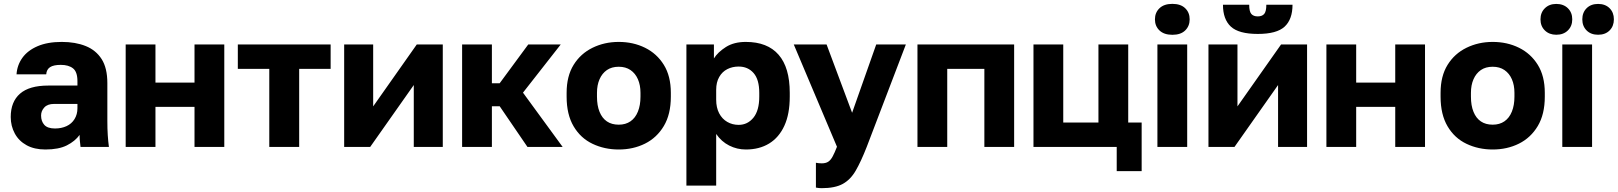

<svg xmlns="http://www.w3.org/2000/svg" viewBox="-20 -760 8367 993"><path d="M214.7 13.2Q157.8 13.2 117.7 -8.8Q77.5 -30.8 56.5 -69.6Q35.5 -108.3 35.5 -155Q35.5 -233.7 83.6 -275.6Q131.7 -317.5 230 -317.5H380.5V-340Q380.5 -388.3 357.7 -406.4Q334.8 -424.5 294.5 -424.5Q256.8 -424.5 238.8 -412.6Q220.8 -400.7 219 -375.5H65.5Q68.5 -423 95.8 -461.1Q123.2 -499.2 174.6 -521.2Q226 -543.2 299.5 -543.2Q370.2 -543.2 423.1 -521.9Q476 -500.7 505.6 -454.5Q535.2 -408.3 535.2 -330V-135Q535.2 -93 537.3 -61.5Q539.3 -30 543.3 0H396.5Q394.8 -17.3 393.2 -30.4Q391.7 -43.5 391.7 -62.2Q368.3 -29.7 325.9 -8.2Q283.5 13.2 214.7 13.2ZM264.5 -95.5Q297.8 -95.5 324.2 -107.7Q350.5 -119.8 365.5 -144.2Q380.5 -168.5 380.5 -200V-222.5H259.5Q226 -222.5 209.3 -204.4Q192.5 -186.3 192.5 -162.5Q192.5 -132.8 209.2 -114.2Q225.8 -95.5 264.5 -95.5Z M630 0V-530H784V-332.7H986V-530H1140V0H986V-207.3H784V0Z M1372.7 0V-403.7H1210V-530H1690V-403.7H1527.3V0Z M1760 0V-530H1910V-209.8L2135.5 -530H2270V0H2120V-320.2L1894.5 0Z M2370 0V-530H2524V-329.5H2564.3L2712 -530H2880L2684.8 -280.8L2890 0H2708L2564.3 -210.5H2524V0Z M3180 13.2Q3106.3 13.2 3044.6 -16.2Q2982.8 -45.5 2946.7 -106.6Q2910.5 -167.7 2910.5 -260V-280Q2910.5 -366.3 2946.7 -424.6Q2982.8 -482.8 3044.6 -513Q3106.3 -543.2 3180 -543.2Q3255 -543.2 3316.1 -513Q3377.2 -482.8 3413.3 -424.6Q3449.5 -366.3 3449.5 -280V-260Q3449.5 -169 3413.3 -108.4Q3377.2 -47.8 3316.1 -17.3Q3255 13.2 3180 13.2ZM3180 -115.2Q3215.8 -115.2 3240.9 -132.6Q3266 -150 3279.2 -182.9Q3292.5 -215.8 3292.5 -260V-280Q3292.5 -319.8 3279.2 -350.2Q3266 -380.5 3240.9 -397.7Q3215.8 -414.8 3180 -414.8Q3143.7 -414.8 3118.8 -397.7Q3094 -380.5 3080.8 -350.2Q3067.5 -319.8 3067.5 -280V-260Q3067.5 -214.2 3080.8 -181.6Q3094 -149 3118.8 -132.1Q3143.7 -115.2 3180 -115.2Z M3530 200V-530H3672.3V-457.8Q3692.5 -490.3 3734.2 -516.8Q3775.8 -543.2 3837.2 -543.2Q3949.2 -543.2 4006.8 -476.9Q4064.5 -410.7 4064.5 -280V-260Q4064.5 -170.3 4036.6 -109.6Q4008.7 -48.8 3957.9 -17.8Q3907.2 13.2 3837.2 13.2Q3791.7 13.2 3751.3 -7.3Q3710.8 -27.8 3684 -67.2V200ZM3800.2 -114.2Q3846.3 -114.2 3876.6 -151.3Q3906.8 -188.5 3906.8 -260V-280Q3906.8 -348.8 3877.4 -382.3Q3848 -415.8 3800.2 -415.8Q3768 -415.8 3741.7 -402.5Q3715.3 -389.2 3699.7 -361.9Q3684 -334.7 3684 -295.5V-244.5Q3684 -203.5 3699.3 -174.2Q3714.7 -144.8 3741.3 -129.5Q3767.8 -114.2 3800.2 -114.2Z M4229.8 213.2Q4214.8 213.2 4199.8 210.2V81.8Q4214.8 84.8 4229.8 84.8Q4250.2 84.8 4263.1 76.7Q4276 68.5 4286.3 49.3Q4296.7 30.2 4308.7 -1L4085.3 -530H4255L4387 -176.7L4511.7 -530H4665L4462.5 0Q4433 75.2 4405.8 122.3Q4378.5 169.5 4338.4 191.3Q4298.3 213.2 4229.8 213.2Z M4725 0V-530H5225V0H5071V-403.7H4879V0Z M5755.5 125V0H5325V-530H5479V-126.3H5661V-530H5815V-126.3H5884.5V125Z M5966 0V-530H6120V0ZM6043.5 -580Q6000.3 -580 5976.7 -602.5Q5953.2 -624.9 5953.2 -659.9Q5953.2 -694.8 5976.7 -717.4Q6000.2 -740 6043.2 -740Q6086.4 -740 6109.6 -717.5Q6132.8 -695.1 6132.8 -660.1Q6132.8 -625.2 6109.7 -602.6Q6086.6 -580 6043.5 -580Z M6230 0V-530H6380V-209.8L6605.5 -530H6740V0H6590V-320.2L6364.5 0ZM6485.1 -584.5Q6386.8 -584.5 6345.9 -622.3Q6305 -660.2 6305 -735.5H6440.7Q6440.7 -700.5 6451.8 -687.8Q6462.8 -675.2 6485 -675.2Q6507.2 -675.2 6518.2 -687.8Q6529.3 -700.5 6529.3 -735.5H6664.7Q6664.7 -660.2 6624 -622.3Q6583.3 -584.5 6485.1 -584.5Z M6840 0V-530H6994V-332.7H7196V-530H7350V0H7196V-207.3H6994V0Z M7700 13.2Q7626.3 13.2 7564.6 -16.2Q7502.8 -45.5 7466.7 -106.6Q7430.5 -167.7 7430.5 -260V-280Q7430.5 -366.3 7466.7 -424.6Q7502.8 -482.8 7564.6 -513Q7626.3 -543.2 7700 -543.2Q7775 -543.2 7836.1 -513Q7897.2 -482.8 7933.3 -424.6Q7969.5 -366.3 7969.5 -280V-260Q7969.5 -169 7933.3 -108.4Q7897.2 -47.8 7836.1 -17.3Q7775 13.2 7700 13.2ZM7700 -115.2Q7735.8 -115.2 7760.9 -132.6Q7786 -150 7799.2 -182.9Q7812.5 -215.8 7812.5 -260V-280Q7812.5 -319.8 7799.2 -350.2Q7786 -380.5 7760.9 -397.7Q7735.8 -414.8 7700 -414.8Q7663.7 -414.8 7638.8 -397.7Q7614 -380.5 7600.8 -350.2Q7587.5 -319.8 7587.5 -280V-260Q7587.5 -214.2 7600.8 -181.6Q7614 -149 7638.8 -132.1Q7663.7 -115.2 7700 -115.2Z M8060 0V-530H8214V0ZM8028.9 -580.3Q7992.7 -580.3 7969.9 -602.5Q7947.2 -624.7 7947.2 -659.9Q7947.2 -695.2 7969.9 -717.4Q7992.5 -739.7 8028.8 -739.7Q8066 -739.7 8088.8 -717.5Q8111.5 -695.3 8111.5 -660.1Q8111.5 -624.8 8088.8 -602.6Q8066.1 -580.3 8028.9 -580.3ZM8245.2 -580.3Q8208 -580.3 8185.8 -602.5Q8163.5 -624.7 8163.5 -659.9Q8163.5 -695.2 8185.7 -717.4Q8207.9 -739.7 8245.1 -739.7Q8282.3 -739.7 8304.6 -717.5Q8326.8 -695.3 8326.8 -660.1Q8326.8 -624.8 8304.7 -602.6Q8282.5 -580.3 8245.2 -580.3Z"/></svg>

Font: Golos Text
Style: Regular
Weight: 400
Designer: A.Korolkova, Vitaly Kuzmin
Foundry: ParaType Ltd
Version: Version 2.004